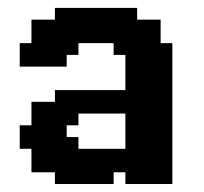

<svg xmlns="http://www.w3.org/2000/svg" viewBox="-20 -461 511 481"><path d="M264.7 0H235.3V-29.4H264.7ZM323.5 0H294.1V-29.4H323.5ZM235.3 0H205.9V-29.4H235.3ZM205.9 0H176.5V-29.4H205.9ZM176.5 0H147.1V-29.4H176.5ZM147.1 0H117.6V-29.4H147.1ZM117.6 -29.4H88.2V-58.8H117.6ZM147.1 -29.4H117.6V-58.8H147.1ZM147.1 -58.8H117.6V-88.2H147.1ZM88.2 -29.4H58.8V-58.8H88.2ZM88.2 -58.8H58.8V-88.2H88.2ZM117.6 -58.8H88.2V-88.2H117.6ZM147.1 -88.2H117.6V-117.6H147.1ZM176.5 -88.2H147.1V-117.6H176.5ZM117.6 -88.2H88.2V-117.6H117.6ZM88.2 -88.2H58.8V-117.6H88.2ZM58.8 -88.2H29.4V-117.6H58.8ZM58.8 -117.6H29.4V-147.1H58.8ZM58.8 -294.1H29.4V-323.5H58.8ZM58.8 -323.5H29.4V-352.9H58.8ZM88.2 -323.5H58.8V-352.9H88.2ZM88.2 -352.9H58.8V-382.4H88.2ZM88.2 -382.4H58.8V-411.8H88.2ZM117.6 -382.4H88.2V-411.8H117.6ZM147.1 -382.4H117.6V-411.8H147.1ZM176.5 -352.9H147.1V-382.4H176.5ZM176.5 -323.5H147.1V-352.9H176.5ZM147.1 -323.5H117.6V-352.9H147.1ZM147.1 -352.9H117.6V-382.4H147.1ZM117.6 -352.9H88.2V-382.4H117.6ZM117.6 -323.5H88.2V-352.9H117.6ZM117.6 -294.1H88.2V-323.5H117.6ZM147.1 -294.1H117.6V-323.5H147.1ZM147.1 -117.6H117.6V-147.1H147.1ZM117.6 -117.6H88.2V-147.1H117.6ZM88.2 -294.1H58.8V-323.5H88.2ZM88.2 -117.6H58.8V-147.1H88.2ZM176.5 -382.4H147.1V-411.8H176.5ZM176.5 -411.8H147.1V-441.2H176.5ZM147.1 -411.8H117.6V-441.2H147.1ZM205.9 -411.8H176.5V-441.2H205.9ZM235.3 -411.8H205.9V-441.2H235.3ZM264.7 -411.8H235.3V-441.2H264.7ZM294.1 -411.8H264.7V-441.2H294.1ZM323.5 -411.8H294.1V-441.2H323.5ZM323.5 -382.4H294.1V-411.8H323.5ZM352.9 -382.4H323.5V-411.8H352.9ZM382.4 -382.4H352.9V-411.8H382.4ZM382.4 -352.9H352.9V-382.4H382.4ZM411.8 -323.5H382.4V-352.9H411.8ZM382.4 -323.5H352.9V-352.9H382.4ZM411.8 -294.1H382.4V-323.5H411.8ZM411.8 -264.7H382.4V-294.1H411.8ZM411.8 -235.3H382.4V-264.7H411.8ZM411.8 -205.9H382.4V-235.3H411.8ZM411.8 -176.5H382.4V-205.9H411.8ZM411.8 -147.1H382.4V-176.5H411.8ZM382.4 -147.1H352.9V-176.5H382.4ZM382.4 -117.6H352.9V-147.1H382.4ZM411.8 -117.6H382.4V-147.1H411.8ZM411.8 -88.2H382.4V-117.6H411.8ZM382.4 -88.2H352.9V-117.6H382.4ZM382.4 -58.8H352.9V-88.2H382.4ZM382.4 -29.4H352.9V-58.8H382.4ZM352.9 -29.4H323.5V-58.8H352.9ZM323.5 -29.4H294.1V-58.8H323.5ZM294.1 -29.4H264.7V-58.8H294.1ZM294.1 -58.8H264.7V-88.2H294.1ZM323.5 -88.2H294.1V-117.6H323.5ZM352.9 -88.2H323.5V-117.6H352.9ZM323.5 -117.6H294.1V-147.1H323.5ZM323.5 -147.1H294.1V-176.5H323.5ZM323.5 -176.5H294.1V-205.9H323.5ZM323.5 -205.9H294.1V-235.3H323.5ZM323.5 -235.3H294.1V-264.7H323.5ZM323.5 -264.7H294.1V-294.1H323.5ZM323.5 -294.1H294.1V-323.5H323.5ZM323.5 -323.5H294.1V-352.9H323.5ZM294.1 -323.5H264.7V-352.9H294.1ZM294.1 -352.9H264.7V-382.4H294.1ZM264.7 -352.9H235.3V-382.4H264.7ZM235.3 -352.9H205.9V-382.4H235.3ZM205.9 -352.9H176.5V-382.4H205.9ZM205.9 -382.4H176.5V-411.8H205.9ZM235.3 -382.4H205.9V-411.8H235.3ZM264.7 -382.4H235.3V-411.8H264.7ZM294.1 -382.4H264.7V-411.8H294.1ZM323.5 -352.9H294.1V-382.4H323.5ZM352.9 -352.9H323.5V-382.4H352.9ZM352.9 -323.5H323.5V-352.9H352.9ZM352.9 -294.1H323.5V-323.5H352.9ZM352.9 -264.7H323.5V-294.1H352.9ZM382.4 -264.7H352.9V-294.1H382.4ZM382.4 -294.1H352.9V-323.5H382.4ZM382.4 -235.3H352.9V-264.7H382.4ZM382.4 -205.9H352.9V-235.3H382.4ZM382.4 -176.5H352.9V-205.9H382.4ZM352.9 -176.5H323.5V-205.9H352.9ZM352.9 -205.9H323.5V-235.3H352.9ZM352.9 -235.3H323.5V-264.7H352.9ZM352.9 -147.1H323.5V-176.5H352.9ZM352.9 -117.6H323.5V-147.1H352.9ZM352.9 -58.8H323.5V-88.2H352.9ZM323.5 -58.8H294.1V-88.2H323.5ZM264.7 -29.4H235.3V-58.8H264.7ZM235.3 -29.4H205.9V-58.8H235.3ZM205.9 -29.4H176.5V-58.8H205.9ZM176.5 -29.4H147.1V-58.8H176.5ZM176.5 -58.8H147.1V-88.2H176.5ZM205.9 -58.8H176.5V-88.2H205.9ZM235.3 -58.8H205.9V-88.2H235.3ZM264.7 -58.8H235.3V-88.2H264.7ZM88.2 -147.1H58.8V-176.5H88.2ZM117.6 -147.1H88.2V-176.5H117.6ZM147.1 -147.1H117.6V-176.5H147.1ZM88.2 -176.5H58.8V-205.9H88.2ZM117.6 -176.5H88.2V-205.9H117.6ZM147.1 -176.5H117.6V-205.9H147.1ZM176.5 -176.5H147.1V-205.9H176.5ZM205.9 -176.5H176.5V-205.9H205.9ZM235.3 -176.5H205.9V-205.9H235.3ZM264.7 -176.5H235.3V-205.9H264.7ZM294.1 -176.5H264.7V-205.9H294.1ZM294.1 -205.9H264.7V-235.3H294.1ZM264.7 -205.9H235.3V-235.3H264.7ZM235.3 -205.9H205.9V-235.3H235.3ZM205.9 -205.9H176.5V-235.3H205.9ZM176.5 -205.9H147.1V-235.3H176.5ZM147.1 -205.9H117.6V-235.3H147.1ZM382.4 -88.2H411.8V-58.8H382.4ZM382.4 -58.8H411.8V-29.4H382.4ZM382.4 -29.4H411.8V0H382.4ZM352.9 -29.4H382.4V0H352.9ZM323.5 -29.4H352.9V0H323.5ZM147.1 -176.5H176.5V-147.1H147.1Z"/></svg>

Font: Jersey 20
Style: Regular
Weight: 400
Designer: Sarah Cadigan-Fried
Version: Version 1.000; ttfautohint (v1.8.4.7-5d5b)